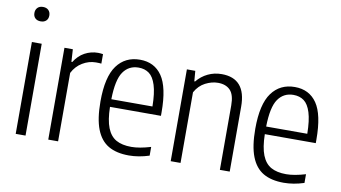

<svg xmlns="http://www.w3.org/2000/svg" viewBox="-76 -930 1978 1115"><g transform="rotate(10 913.5 -372.5)"><path d="M67 0V-541.5H125V0ZM52 -710.5Q52 -730 63.8 -741.8Q75.5 -753.5 96 -753.5Q116.5 -753.5 128.2 -741.8Q140 -730 140 -710.5Q140 -691 128.2 -679.8Q116.5 -668.5 96 -668.5Q75.5 -668.5 63.8 -679.8Q52 -691 52 -710.5Z M259 -541.5H308.5L313 -468H318Q342 -507 378.5 -526.8Q415 -546.5 457 -546.5Q468.5 -546.5 486 -544V-488Q475 -489.5 454 -489.5Q412.5 -489.5 375 -466.8Q337.5 -444 317 -403.5V0H259Z M879.5 -249.5H579Q580.5 -171.5 598.5 -126.2Q616.5 -81 651.2 -61.5Q686 -42 741 -42Q788.5 -42 855 -62V-10.5Q793 9.5 735.5 9.5Q662 9.5 614.5 -18.2Q567 -46 543 -107.5Q519 -169 519 -271Q519 -416 568 -482.8Q617 -549.5 704 -549.5Q789 -549.5 834.2 -483.8Q879.5 -418 879.5 -270.5ZM579 -294.5H821.5Q820.5 -373.5 806 -419.5Q791.5 -465.5 766 -484.2Q740.5 -503 704 -503Q646 -503 613.5 -456.2Q581 -409.5 579 -294.5Z M981 -541.5H1030.5L1035.5 -480.5H1040Q1067 -513.5 1104.5 -531.5Q1142 -549.5 1185.5 -549.5Q1329 -549.5 1329 -383V0H1271V-380Q1271 -442.5 1245.5 -469.2Q1220 -496 1173 -496Q1136.5 -496 1099 -476.8Q1061.5 -457.5 1039 -416.5V0H981Z M1792.5 -249.5H1492Q1493.5 -171.5 1511.5 -126.2Q1529.5 -81 1564.2 -61.5Q1599 -42 1654 -42Q1701.5 -42 1768 -62V-10.5Q1706 9.5 1648.5 9.5Q1575 9.5 1527.5 -18.2Q1480 -46 1456 -107.5Q1432 -169 1432 -271Q1432 -416 1481 -482.8Q1530 -549.5 1617 -549.5Q1702 -549.5 1747.2 -483.8Q1792.5 -418 1792.5 -270.5ZM1492 -294.5H1734.5Q1733.5 -373.5 1719 -419.5Q1704.5 -465.5 1679 -484.2Q1653.5 -503 1617 -503Q1559 -503 1526.5 -456.2Q1494 -409.5 1492 -294.5Z"/></g></svg>

Font: Encode Sans Condensed Light
Style: Regular
Weight: 300
Width: 3
Designer: Multiple Designers
Foundry: Impallari Type
Version: Version 2.000